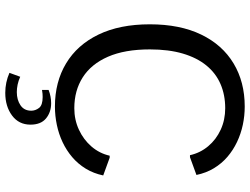

<svg xmlns="http://www.w3.org/2000/svg" viewBox="-132 -630 963 740"><g transform="rotate(90 350.0 -260.5)"><path d="M391.1 9.8Q296.4 9.8 224.9 -33.2Q153.3 -76.2 113.8 -158Q74.2 -239.7 74.2 -356Q74.2 -472.2 113.8 -554Q153.3 -635.7 224.9 -678.7Q296.4 -721.7 391.1 -721.7Q426.8 -721.7 461.4 -714.4Q496.1 -707 527.6 -692.1Q559.1 -677.2 585 -655Q610.8 -632.8 628.9 -603Q647 -573.2 654.8 -535.6L586.4 -510.7H578.6Q569.8 -550.3 543.9 -581.1Q518.1 -611.8 480.2 -629.2Q442.4 -646.5 397.5 -646.5Q346.2 -646.5 304.4 -628.4Q262.7 -610.4 232.9 -574Q203.1 -537.6 187 -483.2Q170.9 -428.7 170.9 -356Q170.9 -259.3 199.2 -194.6Q227.5 -129.9 278.6 -97.4Q329.6 -64.9 397.5 -64.9Q442.4 -64.9 480.7 -82.8Q519 -100.6 545.4 -131.3Q571.8 -162.1 580.6 -201.2H588.4L656.7 -176.3Q648.9 -139.2 630.6 -109.1Q612.3 -79.1 586.2 -56.9Q560.1 -34.7 528.6 -19.8Q497.1 -4.9 461.9 2.4Q426.8 9.8 391.1 9.8ZM338.4 201.2Q297.9 201.2 261.2 185.1L276.4 143.6Q291.5 150.4 306.6 153.6Q321.8 156.7 335.4 156.7Q365.2 156.7 386.2 142.6Q407.2 128.4 407.2 101.1Q407.2 85 396.5 71Q385.7 57.1 354.5 57.1Q348.6 57.1 341.8 57.6Q335 58.1 327.1 59.6V34.2Q352.1 24.4 378.4 24.4Q413.1 24.4 437 44.2Q460.9 64 460.9 104Q460.9 148.9 425.8 175Q390.6 201.2 338.4 201.2Z"/></g></svg>

Font: Comme
Style: Regular
Weight: 400
Designer: Vernon Adams
Foundry: Vernon Adams
Version: Version 1.000;gftools[0.9.27]